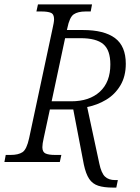

<svg xmlns="http://www.w3.org/2000/svg" viewBox="-38 -734 635 870"><path d="M474 116Q433 116 407 107.5Q381 99 366 76.5Q351 54 342 12L294 -238H188L160 -108Q154 -82 154 -67Q154 -45 168.5 -38.5Q183 -32 210 -32H240L233 0H-18L-12 -32H11Q45 -32 64 -44.5Q83 -57 94 -108L200 -604Q203 -617 205 -628.5Q207 -640 207 -647Q207 -670 192.5 -676Q178 -682 150 -682H127L134 -714H379L373 -682H350Q315 -682 296 -669Q277 -656 267 -606L265 -598H337Q434 -598 483 -561.5Q532 -525 532 -445Q532 -388 507.5 -347Q483 -306 443 -282Q403 -258 357 -249L412 7Q421 50 437.5 66Q454 82 484 82H496L489 116ZM285 -275Q367 -275 414.5 -318.5Q462 -362 462 -442Q462 -507 430 -534Q398 -561 327 -561H257L196 -275Z"/></svg>

Font: Noto Serif SemiCondensed Light
Style: Italic
Weight: 300
Width: 4
Italic angle: -12°
Designer: Monotype Design Team
Foundry: Monotype Imaging Inc.
Version: Version 2.013; ttfautohint (v1.8.4.7-5d5b)